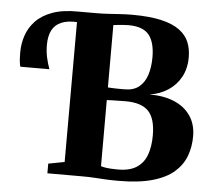

<svg xmlns="http://www.w3.org/2000/svg" viewBox="-53 -808 962 871"><g transform="rotate(5 428.0 -372.0)"><path d="M517 6Q481.5 6 456.2 4.5Q431 3 406.8 1.5Q382.5 0 350 0H193.5V-44L267 -58L267.5 -743H349Q380 -743 407.2 -744.8Q434.5 -746.5 460.2 -748.2Q486 -750 513.5 -750Q594.5 -750 647.5 -737.5Q700.5 -725 731 -702.2Q761.5 -679.5 774 -648.5Q786.5 -617.5 786.5 -580Q786.5 -529 765.5 -490.2Q744.5 -451.5 707.5 -427.5Q670.5 -403.5 624 -396.5Q688 -397 736 -377Q784 -357 810.8 -318.2Q837.5 -279.5 837.5 -224.5Q837.5 -176.5 822 -134.8Q806.5 -93 770.2 -61.2Q734 -29.5 672 -11.8Q610 6 517 6ZM511 -45Q564.5 -45 596 -65.8Q627.5 -86.5 641.2 -124Q655 -161.5 655 -212.5Q655 -290 622.8 -323.2Q590.5 -356.5 519.5 -356.5Q509 -356.5 496.8 -356.2Q484.5 -356 472.5 -355.8Q460.5 -355.5 450.5 -355.2Q440.5 -355 433 -354.5V-53.5Q441 -50.5 454.2 -48.5Q467.5 -46.5 482.2 -45.8Q497 -45 511 -45ZM509.5 -410Q550.5 -410 575.2 -430.2Q600 -450.5 611.2 -485.8Q622.5 -521 622.5 -565.5Q622.5 -634 595 -667.8Q567.5 -701.5 501.5 -701.5Q492 -701.5 478.5 -700.5Q465 -699.5 452.5 -698.2Q440 -697 433 -696V-412Q440.5 -411.5 450 -411Q459.5 -410.5 470 -410.2Q480.5 -410 490.8 -410Q501 -410 509.5 -410ZM29 -471Q25.5 -483.5 24.2 -499.5Q23 -515.5 23 -537.5Q23 -576 35.5 -613Q48 -650 76.2 -679.8Q104.5 -709.5 152 -726.8Q199.5 -744 269.5 -743L274.5 -719.5L269.5 -695Q225.5 -697.5 196.8 -685.5Q168 -673.5 154.2 -647.2Q140.5 -621 140.5 -580.5Q140.5 -551 146.2 -524Q152 -497 161.5 -471Z"/></g></svg>

Font: Merriweather 72pt ExtraBold
Style: Regular
Weight: 800
Version: Version 2.100